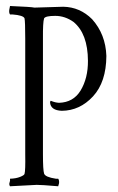

<svg xmlns="http://www.w3.org/2000/svg" viewBox="-20 -655 397 646"><path d="M150.9 -315.9Q166 -309.6 178.7 -309.1Q226.6 -310.5 251 -350.1Q276.4 -392.1 275.9 -450.7Q275.4 -541.5 227.5 -581.1Q198.7 -601.6 166 -601.6Q133.3 -601.6 128.4 -593.3Q124 -580.1 124.5 -524.9V-136.2Q124.5 -82.5 128.4 -70.8Q132.3 -59.1 168 -53.7H175.8Q179.7 -48.3 178.7 -38.6L175.8 -28.3Q118.2 -33.2 103.5 -33Q88.9 -32.7 13.7 -28.3Q9.8 -34.2 12.2 -40.8Q14.6 -47.4 13.7 -52.2V-53.7Q33.7 -54.2 47.6 -59.8Q61.5 -65.4 62.5 -69.8Q65.9 -81.1 64.9 -136.2V-524.9Q64.9 -583 62.5 -593.3Q58.6 -603.5 22 -606.4H13.7Q9.8 -611.8 11.2 -622.1L13.7 -634.8Q86.4 -631.8 95.7 -629.4L192.9 -632.3Q249 -631.3 290 -590.3Q335.4 -539.6 337.9 -466.8Q337.4 -378.9 293 -330.8Q248.5 -282.7 188 -282.2Q149.9 -283.7 148.4 -311Q149.4 -315.9 150.9 -315.9Z"/></svg>

Font: AMoshref-Thulth
Style: Regular
Weight: 400
Designer: Ali Moshref
Foundry: Ali Moshref
Version: Version 0.1